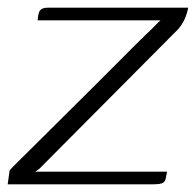

<svg xmlns="http://www.w3.org/2000/svg" viewBox="-26 -480 510 500"><path d="M66 -33H409Q407 -22 405.5 -15Q404 -8 400 -5Q396 -2 389 -1Q382 0 369 0H-6L-1 -36Q-1 -37 18 -56Q37 -75 69 -106.5Q101 -138 139.5 -176.5Q178 -215 218.5 -255Q259 -295 294 -330.5Q329 -366 355 -391Q369 -404 378.5 -414Q388 -424 392 -427H72Q73 -439 75 -446Q77 -453 82.5 -456.5Q88 -460 100 -460H464Q464 -459 462.5 -452.5Q461 -446 457.5 -436.5Q454 -427 447 -416Q440 -405 429 -395L76 -40Z"/></svg>

Font: Genos Light
Style: Italic
Weight: 300
Italic angle: -8°
Designer: Robert E. Leuschke
Foundry: Robert E. Leuschke
Version: Version 1.010